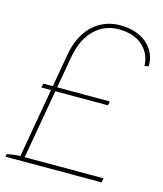

<svg xmlns="http://www.w3.org/2000/svg" viewBox="-134 -783 731 863"><g transform="rotate(15 231.5 -352.0)"><path d="M341 -703Q410 -697 450 -658Q490 -619 490 -559L471 -555Q469 -609 433.5 -644Q398 -679 338 -684Q262 -691 210.5 -645Q159 -599 143 -511L55 -9H35L123 -513Q134 -577 164 -621.5Q194 -666 239.5 -687Q285 -708 341 -703ZM43 -20H424L420 0H-27L-24 -13Q-8 -16 9.5 -18Q27 -20 43 -20ZM52 -361H362L358 -342H48Z"/></g></svg>

Font: Fixel Italic Variable Display Thin
Style: Italic
Weight: 100
Italic angle: -10°
Designer: AlfaBravo + MacPaw
Foundry: Kyrylo Tkachov, Marchela Mozhyna, Serhii Makarenko, Maria Weinstein, Zakhar Kryvoshyya
Version: Version 1.210;Glyphs 3.2 (3217)